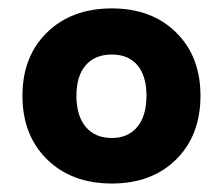

<svg xmlns="http://www.w3.org/2000/svg" viewBox="-20 -681 528 455"><path d="M33.2 -454.1Q33.2 -547.4 91.6 -604.2Q149.9 -661.1 245.1 -661.1Q339.4 -661.1 397.2 -604.2Q455.1 -547.4 455.1 -454.1Q455.1 -360.4 397.5 -303.2Q339.8 -246.1 245.1 -246.1Q149.9 -246.1 91.6 -303.2Q33.2 -360.4 33.2 -454.1ZM327.1 -454.1Q327.1 -501 305.7 -526.4Q284.2 -551.8 245.1 -551.8Q205.1 -551.8 183.1 -526.4Q161.1 -501 161.1 -454.1Q161.1 -406.7 183.1 -380.4Q205.1 -354 245.1 -354Q283.7 -354 305.4 -380.4Q327.1 -406.7 327.1 -454.1Z"/></svg>

Font: Overused Grotesk ExtraBold
Style: Regular
Weight: 800
Version: Version 0.002